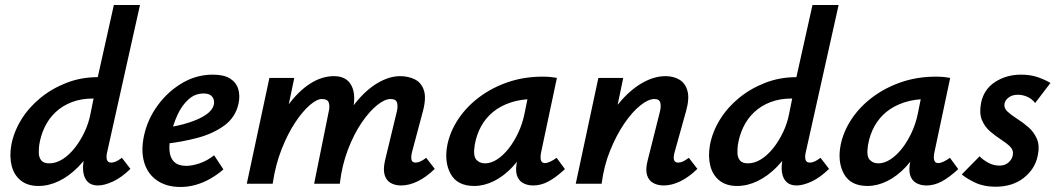

<svg xmlns="http://www.w3.org/2000/svg" viewBox="-20 -731 4204 764"><path d="M133 9Q90 9 63 -12.5Q36 -34 26.5 -71Q17 -108 25 -154Q35 -207 65 -255.5Q95 -304 141 -341.5Q187 -379 245 -401.5Q303 -424 369 -424L433 -711H537L406 -124Q402 -106 405.5 -95Q409 -84 423 -84Q431 -84 440.5 -88Q450 -92 465 -103L499 -59Q463 -24 429 -8.5Q395 7 370 7Q344 7 329.5 -7Q315 -21 311.5 -46Q308 -71 315 -102L346 -243L400 -277Q384 -210 356 -157Q328 -104 291.5 -67Q255 -30 214.5 -10.5Q174 9 133 9ZM176 -81Q203 -81 229 -97.5Q255 -114 277.5 -142.5Q300 -171 316.5 -206Q333 -241 340 -278L360 -377L413 -339H351Q303 -339 265.5 -324.5Q228 -310 201 -284.5Q174 -259 158 -225.5Q142 -192 136 -154Q134 -138 134.5 -121Q135 -104 144.5 -92.5Q154 -81 176 -81Z M698 13Q643 13 605.5 -12.5Q568 -38 554 -84Q540 -130 553 -191Q567 -256 607 -311Q647 -366 704 -400Q761 -434 827 -434Q871 -434 895.5 -418.5Q920 -403 928 -376.5Q936 -350 929 -318Q917 -264 872.5 -231.5Q828 -199 766 -182.5Q704 -166 639 -159L644 -223Q694 -231 734 -244Q774 -257 799.5 -274.5Q825 -292 830 -312Q833 -321 831 -332Q829 -343 819.5 -351Q810 -359 790 -359Q756 -359 730 -335.5Q704 -312 687 -275.5Q670 -239 661 -199Q652 -160 654.5 -131Q657 -102 673.5 -86.5Q690 -71 721 -71Q744 -71 774 -81Q804 -91 832 -113L869 -57Q845 -36 817 -20Q789 -4 759 4.5Q729 13 698 13Z M1576 7Q1552 7 1534.5 -3Q1517 -13 1510.5 -35Q1504 -57 1512 -92L1559 -287Q1564 -307 1560 -322Q1556 -337 1534 -337Q1511 -337 1480.5 -312.5Q1450 -288 1419.5 -243.5Q1389 -199 1365 -137Q1341 -75 1332 0H1260Q1282 -108 1317 -188.5Q1352 -269 1395 -322Q1438 -375 1484 -401.5Q1530 -428 1572 -428Q1604 -428 1630 -415.5Q1656 -403 1666.5 -372.5Q1677 -342 1663 -289L1619 -124Q1615 -106 1617.5 -95Q1620 -84 1634 -84Q1642 -84 1651.5 -88Q1661 -92 1676 -103L1710 -59Q1676 -26 1642 -9.5Q1608 7 1576 7ZM962 0 1052 -421H1151L1063 0ZM1000 0Q1020 -97 1052 -175.5Q1084 -254 1125 -310.5Q1166 -367 1213 -397.5Q1260 -428 1309 -428Q1359 -428 1378.5 -390.5Q1398 -353 1383 -289L1315 0H1230L1288 -287Q1293 -307 1288.5 -322Q1284 -337 1261 -337Q1241 -337 1212.5 -312.5Q1184 -288 1154.5 -243.5Q1125 -199 1100.5 -137Q1076 -75 1065 0Z M1867 9Q1800 9 1773.5 -38.5Q1747 -86 1760 -154Q1771 -208 1803.5 -257Q1836 -306 1886.5 -344Q1937 -382 2001 -404Q2065 -426 2139 -426Q2159 -426 2172 -424.5Q2185 -423 2196 -421L2133 -124Q2125 -82 2148 -82Q2157 -82 2169 -87.5Q2181 -93 2195 -103L2228 -58Q2191 -24 2161.5 -8.5Q2132 7 2102 7Q2078 7 2060.5 -3Q2043 -13 2036.5 -34.5Q2030 -56 2038 -92L2071 -243L2125 -277Q2110 -211 2082.5 -158Q2055 -105 2020 -67.5Q1985 -30 1945.5 -10.5Q1906 9 1867 9ZM1910 -81Q1934 -81 1958.5 -97Q1983 -113 2004.5 -140.5Q2026 -168 2042.5 -203.5Q2059 -239 2067 -278L2087 -377L2142 -334Q2133 -336 2124 -336.5Q2115 -337 2106 -337Q2054 -337 2013 -323.5Q1972 -310 1942.5 -286Q1913 -262 1894.5 -228.5Q1876 -195 1869 -154Q1862 -111 1875 -96Q1888 -81 1910 -81Z M2621 7Q2597 7 2579 -3Q2561 -13 2554.5 -35Q2548 -57 2557 -92L2606 -287Q2611 -307 2607.5 -322Q2604 -337 2584 -337Q2560 -337 2528 -311.5Q2496 -286 2464.5 -240Q2433 -194 2408 -132.5Q2383 -71 2374 0H2300Q2324 -107 2361 -187Q2398 -267 2443 -320.5Q2488 -374 2535.5 -401Q2583 -428 2628 -428Q2660 -428 2683.5 -414Q2707 -400 2715.5 -369.5Q2724 -339 2710 -289L2664 -124Q2659 -106 2662 -95Q2665 -84 2679 -84Q2687 -84 2696.5 -88Q2706 -92 2721 -103L2755 -59Q2721 -26 2687 -9.5Q2653 7 2621 7ZM2271 0 2361 -421H2460L2372 0Z M2913 9Q2870 9 2843 -12.5Q2816 -34 2806.5 -71Q2797 -108 2805 -154Q2815 -207 2845 -255.5Q2875 -304 2921 -341.5Q2967 -379 3025 -401.5Q3083 -424 3149 -424L3213 -711H3317L3186 -124Q3182 -106 3185.5 -95Q3189 -84 3203 -84Q3211 -84 3220.5 -88Q3230 -92 3245 -103L3279 -59Q3243 -24 3209 -8.5Q3175 7 3150 7Q3124 7 3109.5 -7Q3095 -21 3091.5 -46Q3088 -71 3095 -102L3126 -243L3180 -277Q3164 -210 3136 -157Q3108 -104 3071.5 -67Q3035 -30 2994.5 -10.5Q2954 9 2913 9ZM2956 -81Q2983 -81 3009 -97.5Q3035 -114 3057.5 -142.5Q3080 -171 3096.5 -206Q3113 -241 3120 -278L3140 -377L3193 -339H3131Q3083 -339 3045.5 -324.5Q3008 -310 2981 -284.5Q2954 -259 2938 -225.5Q2922 -192 2916 -154Q2914 -138 2914.5 -121Q2915 -104 2924.5 -92.5Q2934 -81 2956 -81Z M3432 9Q3365 9 3338.5 -38.5Q3312 -86 3325 -154Q3336 -208 3368.5 -257Q3401 -306 3451.5 -344Q3502 -382 3566 -404Q3630 -426 3704 -426Q3724 -426 3737 -424.5Q3750 -423 3761 -421L3698 -124Q3690 -82 3713 -82Q3722 -82 3734 -87.5Q3746 -93 3760 -103L3793 -58Q3756 -24 3726.5 -8.5Q3697 7 3667 7Q3643 7 3625.5 -3Q3608 -13 3601.5 -34.5Q3595 -56 3603 -92L3636 -243L3690 -277Q3675 -211 3647.5 -158Q3620 -105 3585 -67.5Q3550 -30 3510.5 -10.5Q3471 9 3432 9ZM3475 -81Q3499 -81 3523.5 -97Q3548 -113 3569.5 -140.5Q3591 -168 3607.5 -203.5Q3624 -239 3632 -278L3652 -377L3707 -334Q3698 -336 3689 -336.5Q3680 -337 3671 -337Q3619 -337 3578 -323.5Q3537 -310 3507.5 -286Q3478 -262 3459.5 -228.5Q3441 -195 3434 -154Q3427 -111 3440 -96Q3453 -81 3475 -81Z M3941 12Q3895 12 3861 -4Q3827 -20 3807 -37L3878 -109Q3890 -96 3911.5 -84Q3933 -72 3957 -72Q3979 -72 3993 -84.5Q4007 -97 4010 -113Q4014 -133 4000 -147Q3986 -161 3963.5 -175.5Q3941 -190 3919.5 -208.5Q3898 -227 3887 -254Q3876 -281 3884 -322Q3895 -376 3940 -405Q3985 -434 4043 -434Q4080 -434 4109 -424Q4138 -414 4160 -401L4099 -321Q4087 -337 4068.5 -345.5Q4050 -354 4030 -354Q4008 -354 3993.5 -343Q3979 -332 3977 -318Q3974 -301 3989 -287Q4004 -273 4027 -258.5Q4050 -244 4072 -225Q4094 -206 4106 -178.5Q4118 -151 4109 -110Q4098 -58 4053.5 -23Q4009 12 3941 12Z"/></svg>

Font: Ysabeau
Style: Bold Italic
Weight: 700
Italic angle: -12°
Designer: Christian Thalmann (Catharsis Fonts)
Version: Version 2.002